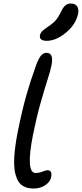

<svg xmlns="http://www.w3.org/2000/svg" viewBox="-20 -1060 465 1091"><path d="M245.1 -828.1Q223.6 -828.1 213.9 -836.2Q204.1 -844.2 207 -858.9Q210 -873 219.7 -882.8Q229.5 -892.6 253.9 -909.2Q283.2 -928.7 297.6 -945.8Q312 -962.9 326.2 -992.2Q338.9 -1019.5 352.1 -1029.8Q365.2 -1040 381.8 -1040Q407.7 -1040 418.2 -1023.9Q428.7 -1007.8 423.8 -981.9Q411.1 -921.4 355.2 -874.8Q299.3 -828.1 245.1 -828.1ZM172.9 11.2Q154.3 11.2 139.9 8.3Q125.5 5.4 110.6 -3.4Q95.7 -12.2 85.7 -27.1Q75.7 -42 68.6 -66.9Q61.5 -91.8 60.3 -125.7Q59.1 -159.7 64.5 -208.3Q69.8 -256.8 82 -316.9Q106 -435.5 130.1 -520Q154.3 -604.5 186 -691.9Q200.2 -729.5 213.4 -744.6Q226.6 -759.8 244.1 -759.8Q287.6 -759.8 272 -686Q266.6 -658.2 250.2 -607.7Q233.9 -557.1 210.9 -476.3Q188 -395.5 168 -296.9Q124.5 -77.1 182.1 -77.1Q202.6 -77.1 221.9 -85Q241.2 -92.8 249 -92.8Q277.8 -92.8 271 -55.2Q266.1 -26.9 237.1 -7.8Q208 11.2 172.9 11.2Z"/></svg>

Font: Shantell Sans Normal
Style: Italic
Weight: 400
Italic angle: -11.31°
Designer: Stephen Nixon, Anya Danilova, Shantell Martin
Foundry: Arrow Type
Version: Version 1.006;[559af2be0]